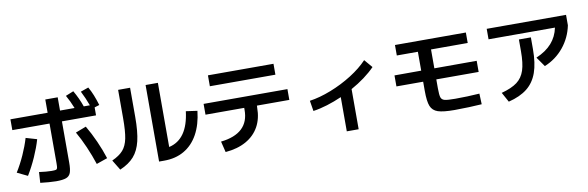

<svg xmlns="http://www.w3.org/2000/svg" viewBox="-53 -1245 5291 1727"><g transform="rotate(-10 2593.0 -382.0)"><path d="M208 -8.8 213.9 -106.4Q242.7 -102.1 274.9 -99.4Q307.1 -96.7 327.1 -96.7Q356.4 -96.7 366.7 -99.6Q377 -102.5 379.9 -113.8Q382.8 -125 382.8 -156.2V-519.5H43V-618.2H382.8V-739.3H496.1V-618.2H628.9Q603 -684.1 571.3 -739.3L643.6 -768.6Q686.5 -694.8 712.9 -618.2H768.6Q743.2 -688.5 710 -752.9L782.2 -778.3Q804.2 -739.7 820.6 -698.7Q836.9 -657.7 852.5 -606.4L807.6 -592.3V-519.5H496.1V-142.6Q496.1 -80.6 484.9 -50.5Q473.6 -20.5 443.6 -9.3Q413.6 2 351.6 2Q325.7 2 284.9 -1.2Q244.1 -4.4 208 -8.8ZM148.4 -429.7 249 -400.4Q227.5 -326.2 191.4 -244.9Q155.3 -163.6 110.4 -89.8L15.6 -135.7Q58.1 -204.1 92.5 -280.8Q127 -357.4 148.4 -429.7ZM602.5 -398.4 699.2 -435.5Q741.2 -364.3 777.6 -282.7Q814 -201.2 838.9 -123L738.3 -87.9Q712.4 -167.5 676.3 -250.5Q640.1 -333.5 602.5 -398.4Z M1293.9 -710.9H1406.2V-125Q1579.1 -164.1 1609.4 -416L1712.9 -401.4Q1699.2 -277.8 1650.9 -190.2Q1602.5 -102.5 1523.4 -56.9Q1444.3 -11.2 1339.8 -11.7H1293.9ZM1043 -452.1V-710.9H1152.3V-444.3Q1152.3 -309.6 1132.3 -225.6Q1112.3 -141.6 1066.2 -88.9Q1020 -36.1 937.5 -1L880.9 -93.8Q948.7 -124.5 982.7 -163.6Q1016.6 -202.6 1029.8 -268.1Q1043 -333.5 1043 -452.1Z M2131.8 -335.9V-354.5H1778.3V-453.1H2543.9V-354.5H2248L2247.1 -335.9Q2247.1 -236.8 2206.1 -162.8Q2165 -88.9 2086.9 -45.2Q2008.8 -1.5 1898.4 7.8L1874 -91.8Q2002.9 -106 2067.6 -167.2Q2132.3 -228.5 2131.8 -335.9ZM1861.3 -699.2H2460V-599.6H1861.3Z M3268.6 -589.8 3332 -515.6Q3290.5 -472.7 3234.1 -430.9Q3177.7 -389.2 3112.3 -353V13.7H3003.9V-298.8Q2936.5 -269 2869.1 -248.3Q2801.8 -227.5 2740.2 -218.8L2724.6 -314.5Q2816.9 -327.6 2920.4 -368.2Q3023.9 -408.7 3116.2 -467Q3208.5 -525.4 3268.6 -589.8Z M3757.8 -221.7V-306.6H3513.7V-407.2L3757.8 -407.7V-580.1H3565.4V-675.8H4212.9V-580.1H3877.9V-407.7L4264.6 -408.2V-306.6H3877.9V-224.6Q3877.9 -164.1 3885.7 -141.4Q3893.6 -118.7 3919.9 -112.1Q3946.3 -105.5 4016.6 -105.5Q4126.5 -105.5 4237.3 -113.3L4241.2 -15.6Q4199.7 -12.2 4124.3 -9.5Q4048.8 -6.8 3992.2 -6.8Q3889.2 -6.8 3841.1 -22.9Q3793 -39.1 3775.4 -83Q3757.8 -127 3757.8 -221.7Z M4671.9 -423.8V-531.2H4781.2V-423.8Q4781.2 -295.4 4751.2 -210.4Q4721.2 -125.5 4656.5 -74Q4591.8 -22.5 4485.4 3.9L4436.5 -85Q4530.3 -110.4 4580.1 -147.9Q4629.9 -185.5 4650.9 -249.8Q4671.9 -314 4671.9 -423.8ZM4403.3 -675.8H5127.9V-580.1Q5105 -469.2 5034.9 -383.5Q4964.8 -297.9 4860.4 -254.9L4798.8 -342.8Q4889.2 -381.3 4941.2 -440.2Q4993.2 -499 5009.8 -580.1H4403.3Z"/></g></svg>

Font: Pretendard GOV SemiBold
Style: Regular
Weight: 600
Designer: Base glyphs from Inter by Rasmus Andersson; Hangeul glyphs from Noto Sans CJK(Source Han Sans) by Jang Soo-young and Kan
Foundry: Kil Hyung-jin
Version: Version 1.309